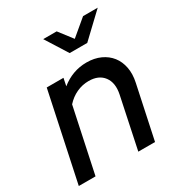

<svg xmlns="http://www.w3.org/2000/svg" viewBox="-172 -846 901 964"><g transform="rotate(-30 278.5 -364.0)"><path d="M5 0 113 -509H210L201 -465Q233 -491 270 -504.5Q307 -518 348 -518Q393 -518 428 -502Q463 -486 485 -458Q507 -430 514.5 -391Q522 -352 512 -306L447 0H350L412 -295Q425 -357 397 -394.5Q369 -432 311 -432Q274 -432 240.5 -416.5Q207 -401 181 -372L102 0ZM297 -728 357 -650 450 -728H535L401 -601H299L219 -728Z"/></g></svg>

Font: Red Hat Display Medium
Style: Italic
Weight: 500
Italic angle: -12°
Designer: Pentagram / MCKL
Foundry: Pentagram / MCKL
Version: Version 1.003; Red Hat Display Medium Italic